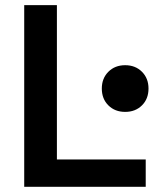

<svg xmlns="http://www.w3.org/2000/svg" viewBox="-20 -723 643 743"><path d="M73.7 0V-703.1H200.2V-106H543.9V0ZM464.4 -290Q424.8 -290 399.4 -315.2Q374 -340.3 374 -380.4Q374 -419.9 399.4 -445.3Q424.8 -470.7 464.4 -470.7Q503.9 -470.7 529.3 -445.3Q554.7 -419.9 554.7 -380.4Q554.7 -340.3 529.3 -315.2Q503.9 -290 464.4 -290Z"/></svg>

Font: Schibsted Grotesk SemiBold
Style: Regular
Weight: 600
Designer: Bakken & Baeck AS, Henrik Kongsvoll
Foundry: Schibsted ASA
Version: Version 1.100;gftools[0.9.25]